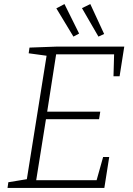

<svg xmlns="http://www.w3.org/2000/svg" viewBox="-20 -924 652 944"><path d="M487 -152H517L493 0H17L21 -28L112 -43L209 -650L121 -662L125 -690L262 -695H591L568 -549H538L541 -657H256L212 -375H473L467 -338H206L158 -38H455ZM341 -744 257 -883 297 -904 369 -759ZM464 -744 383 -884 424 -904 492 -757Z"/></svg>

Font: Bitter Light
Style: Italic
Weight: 300
Italic angle: -9°
Designer: Sol Matas, and Bitter project Authors
Foundry: Sol Matas
Version: Version 2.001